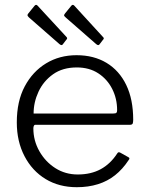

<svg xmlns="http://www.w3.org/2000/svg" viewBox="-20 -770 619 800"><path d="M119 -235Q119 -184 144 -140Q169 -96 210.5 -69.5Q252 -43 304 -43Q359 -43 399.5 -65Q440 -87 468 -130Q471 -135 474 -135.5Q477 -136 481 -134L515 -115Q523 -111 516 -103Q491 -65 459.5 -40Q428 -15 388 -2.5Q348 10 300 10Q226 10 170 -24Q114 -58 82 -119.5Q50 -181 50 -260Q50 -348 83 -410Q116 -472 172 -506Q228 -540 299 -540Q371 -540 424 -508Q477 -476 506 -416Q535 -356 535 -271Q535 -264 533.5 -257Q532 -250 521 -250H126Q123 -250 121 -245.5Q119 -241 119 -235ZM451 -297Q462 -297 465 -300Q468 -303 468 -311Q468 -359 447.5 -399.5Q427 -440 389.5 -464.5Q352 -489 300 -489Q241 -489 201 -460.5Q161 -432 140.5 -388Q120 -344 120 -297ZM124 -746Q130 -753 136 -747L257 -616Q263 -610 256 -604L243 -587Q240 -582 236.5 -582Q233 -582 228 -586L101 -697Q95 -703 94.5 -706Q94 -709 98 -714ZM277 -746Q283 -753 289 -747L409 -616Q416 -610 409 -604L396 -587Q393 -582 389.5 -582Q386 -582 381 -586L254 -697Q247 -703 247 -706Q247 -709 251 -714Z"/></svg>

Font: Libre Franklin Thin Light
Style: Regular
Weight: 300
Version: Version 3.000